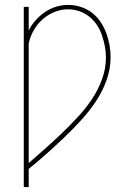

<svg xmlns="http://www.w3.org/2000/svg" viewBox="-20 -558 540 783"><path d="M77 205V-530H97V-433Q108 -456 125 -475Q142 -494 163 -508.5Q184 -523 208.5 -530.5Q233 -538 259 -538Q284 -538 309 -530Q334 -522 354.5 -506.5Q375 -491 389.5 -469.5Q404 -448 413 -424Q422 -400 426.5 -375Q431 -350 431 -324Q431 -276 414 -229.5Q397 -183 370 -143Q343 -103 310 -67Q277 -31 242 2.5Q207 36 170.5 68.5Q134 101 97 131V205ZM97 107Q132 77 166 46.5Q200 16 233 -15.5Q266 -47 297.5 -81Q329 -115 354.5 -153Q380 -191 396 -234.5Q412 -278 412 -324Q412 -347 407.5 -370Q403 -393 395.5 -415Q388 -437 375 -456.5Q362 -476 343.5 -490.5Q325 -505 303 -512.5Q281 -520 257 -520Q229 -520 202 -509Q175 -498 153.5 -479Q132 -460 117.5 -434.5Q103 -409 97 -381Z"/></svg>

Font: Iosevka Slab Thin
Style: Regular
Weight: 100
Monospace: yes
Designer: Belleve Invis
Foundry: Belleve Invis
Version: Version 11.1.0; ttfautohint (v1.8.3)